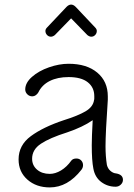

<svg xmlns="http://www.w3.org/2000/svg" viewBox="-20 -795 586 837"><path d="M516 -11Q516 1 506.5 10Q497 19 484 19Q449 19 421.5 -1.5Q394 -22 387 -60Q380 -95 380 -162Q380 -197 384 -271Q341 -241 273 -218Q197 -194 158.5 -168.5Q120 -143 120 -103Q120 -74 141.5 -55.5Q163 -37 197 -37Q221 -37 246 -52Q271 -67 291 -95Q298 -104 313 -104Q326 -104 334 -95.5Q342 -87 342 -75Q342 -64 335 -55Q275 22 197 22Q138 22 99.5 -12Q61 -46 61 -100Q61 -162 114.5 -201.5Q168 -241 258 -271Q319 -290 352.5 -309.5Q386 -329 390 -359Q391 -361 391 -366V-367V-376Q391 -414 362.5 -436.5Q334 -459 279 -459Q231 -459 197 -442Q163 -425 147 -392Q143 -385 136 -380Q129 -375 121 -375Q108 -375 99 -384Q90 -393 90 -405Q90 -434 119.5 -460Q149 -486 193.5 -501.5Q238 -517 279 -517Q358 -517 404 -478.5Q450 -440 450 -375V-360Q440 -215 440 -157Q440 -114 446 -76Q450 -60 461.5 -50Q473 -40 486 -39Q516 -34 516 -11ZM395 -675Q402 -668 402 -660Q402 -650 395 -642.5Q388 -635 378 -635Q370 -635 361 -642L290 -715L219 -642Q210 -635 202 -635Q192 -635 185 -642.5Q178 -650 178 -660Q178 -668 185 -675L270 -765Q280 -775 290 -775Q300 -775 310 -765Z"/></svg>

Font: Tsukimi Rounded
Style: Regular
Weight: 400
Designer: Takashi Funayama
Foundry: Takashi Funayama
Version: Version 1.032; ttfautohint (v1.8.3)